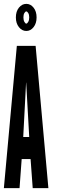

<svg xmlns="http://www.w3.org/2000/svg" viewBox="-23 -972 297 992"><path d="M-3 0H78L89 -150H135L146 0H227L161 -735H64ZM97 -264 111.5 -541V-544.5H112.5V-541L128 -264ZM113 -812Q135 -812 150.5 -831.8Q166 -851.5 166 -882Q166 -913 150.5 -932.5Q135 -952 113 -952Q90.5 -952 74.8 -932.5Q59 -913 59 -882Q59 -851.5 74.8 -831.8Q90.5 -812 113 -812ZM113 -850Q108 -850 103 -859Q98 -868 98 -882Q98 -896.5 103 -904.8Q108 -913 113 -913Q117.5 -913 122.8 -904.8Q128 -896.5 128 -882Q128 -868 122.8 -859Q117.5 -850 113 -850Z"/></svg>

Font: League Gothic Condensed
Style: Regular
Weight: 400
Width: 3
Designer: The League of Moveable Type
Version: Version 1.600; ttfautohint (v1.8.3)